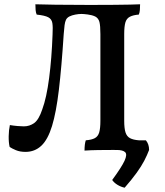

<svg xmlns="http://www.w3.org/2000/svg" viewBox="-20 -699 767 895"><path d="M99 9Q73 9 54 1Q35 -7 25 -14Q20 -35 20.5 -64Q21 -93 26 -116Q44 -113 62 -111.5Q80 -110 91 -110Q118 -110 139.5 -125.5Q161 -141 177 -189Q197 -243 209 -335Q221 -427 225 -538Q227 -573 224 -591.5Q221 -610 205 -618.5Q189 -627 151 -631Q147 -640 146 -652.5Q145 -665 145 -679Q178 -678 238.5 -677Q299 -676 399 -676Q469 -676 513 -676.5Q557 -677 585 -677.5Q613 -678 633 -679Q633 -665 632 -652.5Q631 -640 627 -631Q601 -629 585.5 -621Q570 -613 564.5 -594.5Q559 -576 559 -540V-136Q559 -101 565 -82Q571 -63 586 -55Q601 -47 627 -45Q630 -37 631.5 -24.5Q633 -12 633 3Q604 1 571 0.5Q538 0 506 0Q473 0 437.5 0.5Q402 1 374 3Q374 -12 375.5 -24.5Q377 -37 380 -45Q407 -47 422 -55Q437 -63 442.5 -82Q448 -101 448 -136V-540Q448 -579 443.5 -596.5Q439 -614 424 -622Q409 -629 389 -631.5Q369 -634 360 -634Q347 -634 331 -631Q315 -628 303 -622Q292 -616 287.5 -606.5Q283 -597 281 -581.5Q279 -566 277 -540Q267 -386 254.5 -280.5Q242 -175 222.5 -111.5Q203 -48 172.5 -19.5Q142 9 99 9ZM561 176Q543 172 527.5 162.5Q512 153 503 140Q547 80 560.5 50.5Q574 21 563.5 10.5Q553 0 523 0V-45H660Q675 -27 675 0Q666 24 652.5 50Q639 76 617 106.5Q595 137 561 176Z"/></svg>

Font: Vollkorn Medium
Style: Regular
Weight: 500
Designer: Friedrich Althausen
Foundry: Friedrich Althausen
Version: Version 5.000